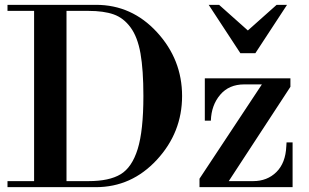

<svg xmlns="http://www.w3.org/2000/svg" viewBox="-20 -774 1279 794"><path d="M11 -754H377Q525 -754 629 -641Q733 -528 733 -377Q733 -226 628.5 -113Q524 0 376 0H11V-25H121V-729H11ZM345 -729H255V-25H346Q432 -25 479 -53.5Q526 -82 549.5 -158Q573 -234 573 -377Q573 -485 561 -553Q549 -621 520 -660.5Q491 -700 450 -714.5Q409 -729 345 -729ZM827 -275V-450H1181V-415L926 -25H1027Q1085 -25 1123 -62.5Q1161 -100 1164 -169L1165 -185H1190V0H805V-35L1063 -425H990Q927 -425 890.5 -382Q854 -339 852 -275ZM1124 -754H1167L1036 -554H974L843 -754H886L1005 -648Z"/></svg>

Font: Libre Bodoni
Style: Regular
Weight: 400
Designer: Pablo Impallari, Rodrigo Fuenzalida
Foundry: Pablo Impallari, Rodrigo Fuenzalida
Version: Version 1.001